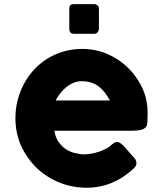

<svg xmlns="http://www.w3.org/2000/svg" viewBox="-20 -875 763 905"><path d="M604.5 -76.2Q560.5 -35.2 505.9 -12.7Q450.2 9.8 388.7 9.8Q320.3 9.8 259.8 -14.6Q198.2 -40 152.3 -84Q106.4 -128.9 79.1 -188.5Q52.7 -248 52.7 -319.3Q52.7 -363.3 63.5 -404.3Q74.2 -445.3 93.8 -481.4Q113.3 -517.6 141.6 -547.9Q169.9 -578.1 205.1 -599.6Q240.2 -621.1 281.2 -632.8Q322.3 -644.5 367.2 -644.5Q409.2 -644.5 448.2 -633.8Q487.3 -623 521.5 -602.5Q555.7 -583 584 -554.7Q612.3 -527.3 632.8 -493.2Q653.3 -460.9 665 -422.9Q675.8 -384.8 675.8 -344.7Q675.8 -319.3 674.8 -302.7Q674.8 -286.1 668 -276.4Q660.2 -266.6 644.5 -262.7Q627.9 -258.8 596.7 -258.8Q476.6 -258.8 236.3 -258.8Q241.2 -226.6 256.8 -205.1Q272.5 -183.6 292 -170.9Q311.5 -158.2 335 -153.3Q357.4 -147.5 377 -147.5Q394.5 -147.5 414.1 -151.4Q432.6 -155.3 450.2 -161.1Q468.8 -168 483.4 -175.8Q498 -183.6 506.8 -193.4Q514.6 -199.2 520.5 -203.1Q526.4 -206.1 533.2 -206.1Q539.1 -206.1 545.9 -201.2Q552.7 -197.3 561.5 -188.5Q579.1 -168.9 614.3 -128.9Q620.1 -122.1 621.1 -117.2Q623 -111.3 623 -106.4Q623 -95.7 617.2 -88.9Q612.3 -81.1 604.5 -76.2ZM364.3 -492.2Q344.7 -492.2 326.2 -484.4Q307.6 -476.6 292 -463.9Q276.4 -451.2 263.7 -434.6Q251 -418 242.2 -401.4Q328.1 -401.4 498 -401.4Q487.3 -420.9 475.6 -436.5Q462.9 -453.1 447.3 -465.8Q431.6 -478.5 411.1 -485.4Q390.6 -492.2 364.3 -492.2ZM306.6 -835Q306.6 -855.5 328.1 -855.5Q360.4 -855.5 425.8 -855.5Q432.6 -855.5 439.5 -849.6Q446.3 -844.7 446.3 -835Q446.3 -802.7 446.3 -740.2Q446.3 -731.4 440.4 -723.6Q434.6 -715.8 425.8 -715.8Q393.6 -715.8 328.1 -715.8Q306.6 -715.8 306.6 -740.2Q306.6 -771.5 306.6 -835Z"/></svg>

Font: Cocogoose
Style: Regular
Weight: 400
Designer: Cosimo Lorenzo Pancini
Version: Version 1.000